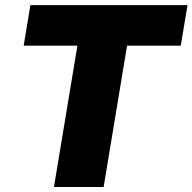

<svg xmlns="http://www.w3.org/2000/svg" viewBox="-20 -748 770 768"><path d="M74.7 -565.4 101.6 -727.5H730L703.1 -565.4H488.3L394.5 0H195.8L289.6 -565.4Z"/></svg>

Font: Inter 18pt Black
Style: Italic
Weight: 900
Italic angle: -9.3988°
Designer: Rasmus Andersson
Foundry: rsms
Version: Version 4.001;git-66647c0bb